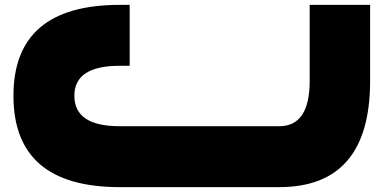

<svg xmlns="http://www.w3.org/2000/svg" viewBox="-20 -768 1609 788"><path d="M1499 -748V-436Q1499 0 1126 0H471.2Q35.2 0 35.2 -375Q35.2 -748 471.2 -748H512.2V-498H471.2Q285.2 -498 285.2 -375Q285.2 -250 471.2 -250H1126Q1251 -250 1251 -436V-748Z"/></svg>

Font: DimaBlue
Style: Bold
Weight: 700
Designer: R.Balvardi
Foundry: Dima Software Group
Version: Version 1.00;February 3, 2019;FontCreator 11.5.0.2427 64-bit